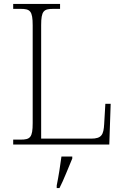

<svg xmlns="http://www.w3.org/2000/svg" viewBox="-20 -734 631 975"><path d="M47 0H535L542 -207H515L509 -104C506 -51 497 -30 443 -30H189V-606C189 -679 202 -689 251 -689H285V-714H47V-689H84C133 -689 146 -679 146 -605V-109C146 -35 133 -25 84 -25H47ZM268 208V221H282C303 181 329 113 347 71V61H292C286 106 278 159 268 208Z"/></svg>

Font: Noto Serif Lao ExtraLight
Style: Regular
Weight: 200
Designer: Monotype Design Team
Foundry: Monotype Imaging Inc.
Version: Version 2.003